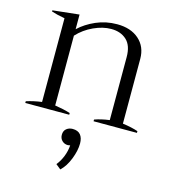

<svg xmlns="http://www.w3.org/2000/svg" viewBox="-115 -601 871 975"><g transform="rotate(15 320.0 -113.5)"><path d="M620 -9V0H392V-9Q425 -21 470 -27V-358Q470 -419 439 -447.5Q408 -476 358 -476Q314 -476 266 -454Q218 -432 183 -394V-27Q229 -20 264 -9V0H33V-9Q70 -21 114 -27V-467Q70 -475 44 -484V-490L183 -505V-428Q219 -462 270.5 -484.5Q322 -507 381 -507Q453 -507 496 -469Q539 -431 539 -367V-27Q589 -20 620 -9ZM355 127Q355 164 337.5 209Q320 254 292 280L266 259Q284 237 295.5 208Q307 179 309 149Q301 151 297 151Q279 151 266.5 139Q254 127 254 108Q254 87 267.5 76Q281 65 300 65Q328 65 341.5 81.5Q355 98 355 127Z"/></g></svg>

Font: Trirong Light
Style: Regular
Weight: 300
Designer: Katatrad Team
Foundry: CadsonDemak
Version: Version 1.001